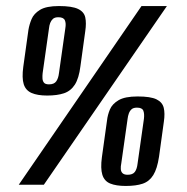

<svg xmlns="http://www.w3.org/2000/svg" viewBox="-20 -611 617 635"><path d="M42 0 448 -591H532L125 0ZM396 4Q364 4 344.5 -4Q325 -12 318.5 -33Q312 -54 317 -91L334 -213Q336 -231 343.5 -249Q351 -267 372 -279.5Q393 -292 435 -292Q478 -292 497.5 -282.5Q517 -273 521.5 -254.5Q526 -236 522 -209L506 -93Q500 -53 487 -32Q474 -11 452 -3.5Q430 4 396 4ZM402 -33Q419 -33 426 -42.5Q433 -52 435 -70L456 -218Q458 -235 454 -245Q450 -255 433 -255Q421 -255 415 -249.5Q409 -244 406 -235.5Q403 -227 402 -218L381 -70Q379 -61 379.5 -52Q380 -43 385.5 -38Q391 -33 402 -33ZM136 -295Q104 -295 84.5 -303.5Q65 -312 58.5 -332.5Q52 -353 57 -390L74 -512Q77 -530 84.5 -548Q92 -566 112.5 -578.5Q133 -591 175 -591Q218 -591 238 -581.5Q258 -572 262 -553.5Q266 -535 262 -508L246 -392Q241 -352 227.5 -331Q214 -310 191.5 -302.5Q169 -295 136 -295ZM142 -332Q159 -332 166 -342Q173 -352 175 -369L196 -517Q199 -534 194.5 -544Q190 -554 173 -554Q161 -554 155 -548.5Q149 -543 146 -535Q143 -527 142 -517L121 -369Q120 -360 120.5 -351.5Q121 -343 125.5 -337.5Q130 -332 142 -332Z"/></svg>

Font: Alumni Sans Thin
Style: Bold Italic
Weight: 700
Italic angle: -8°
Version: Version 1.016